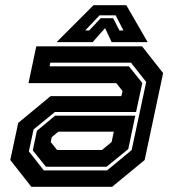

<svg xmlns="http://www.w3.org/2000/svg" viewBox="-20 -718 666 738"><path d="M100.5 0 19.5 -103 50 -245.5 174.5 -348.5H446.5L451 -368L427 -398.5H89.5L119.5 -540H526L607 -437L536 -103L411 0ZM156.5 -77 106 -140 122 -215.5 192 -273.5H500L473 -145L389.5 -77ZM148.5 -63H391.5L486 -141L542 -403L483.5 -477H173.5L170.5 -463H475.5L527 -399L503 -287.5H191L109 -220.5L91 -136ZM199.5 -141.5H372L409 -172L417.5 -212H204.5L179 -191L175 -172ZM339.5 -698H465.5L547.5 -556H409L384 -610L336 -556H197.5ZM362.5 -659 307.5 -601H323L367 -648H415L439 -601H454.5L424.5 -659Z"/></svg>

Font: Tourney Thin
Style: Italic
Weight: 100
Italic angle: -12°
Designer: Tyler Finck
Foundry: Etcetera Type Co
Version: Version 1.015